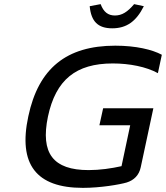

<svg xmlns="http://www.w3.org/2000/svg" viewBox="-20 -900 803 929"><path d="M744 -546 763 -635C717 -660 637 -679 538 -679C301 -679 166 -569 117 -337C67 -105 155 9 381 9C466 9 559 -7 593 -17C628 -28 653 -52 661 -91L722 -376H479L461 -294H610L568 -96C519 -85 463 -77 409 -77C237 -77 175 -158 212 -336C250 -514 347 -593 526 -593C606 -593 688 -577 744 -546ZM414 -870 467 -880C481 -842 503 -825 536 -825C570 -825 597 -842 629 -880L676 -870C639 -796 592 -763 523 -763C454 -763 421 -796 414 -870Z"/></svg>

Font: LT Wave Text Italic
Style: Regular
Weight: 400
Designer: Daniel Lyons
Version: Version 2.5 (Glyphs App)